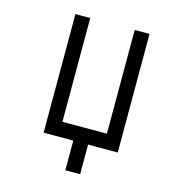

<svg xmlns="http://www.w3.org/2000/svg" viewBox="-97 -579 694 782"><g transform="rotate(15 250.0 -187.5)"><path d="M250 0Q250 0 250 125H312.5Q312.5 125 312.5 0H437.5Q437.5 0 437.5 -500H375V-62.5H187.5V-500H125Q125 -500 125 0Z"/></g></svg>

Font: BFUnifontExMono
Style: Regular
Weight: 500
Version: Version 15.0.06